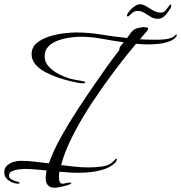

<svg xmlns="http://www.w3.org/2000/svg" viewBox="-53 -761 848 899"><path d="M204 118Q161 118 161 73Q161 64 162.5 55Q164 46 165 37Q140 35 113.5 32.5Q87 30 61 30Q52 30 35 32Q18 34 3.5 40.5Q-11 47 -11 61Q-11 73 1.5 79.5Q14 86 26.5 89Q39 92 39 96Q39 98 36.5 98.5Q34 99 32 99Q10 99 -11.5 84.5Q-33 70 -33 46Q-33 26 -20.5 14.5Q-8 3 9.5 -2.5Q27 -8 43 -8Q76 -8 109.5 -4Q143 0 176 4Q197 -56 233.5 -121Q270 -186 311.5 -249.5Q353 -313 389 -365Q417 -406 446 -446.5Q475 -487 506 -527Q505 -537 512.5 -546.5Q520 -556 526 -563Q476 -570 425 -579.5Q374 -589 323 -589Q303 -589 274.5 -585Q246 -581 219 -571.5Q192 -562 174 -544Q156 -526 156 -498Q156 -470 175.5 -449Q195 -428 222.5 -414Q250 -400 274 -393Q290 -389 305.5 -386Q321 -383 337 -381Q339 -380 342.5 -379Q346 -378 346 -375Q346 -372 341.5 -371.5Q337 -371 335 -371H327Q308 -374 279 -380.5Q250 -387 218 -398Q186 -409 158 -424Q130 -439 112.5 -460Q95 -481 95 -507Q95 -539 118.5 -559Q142 -579 177 -590Q212 -601 246.5 -605Q281 -609 303 -609Q362 -609 422.5 -599Q483 -589 542 -583Q548 -591 555 -601Q562 -611 569 -618Q577 -626 594 -630Q611 -634 621 -634Q625 -634 633 -632.5Q641 -631 641 -625Q641 -623 632.5 -612.5Q624 -602 614.5 -591.5Q605 -581 602 -577Q619 -576 636.5 -575.5Q654 -575 671 -575Q683 -575 701 -575.5Q719 -576 736.5 -580Q754 -584 763 -592Q768 -599 773 -599Q775 -599 775 -596Q775 -595 774 -593Q773 -591 772 -589Q760 -574 736.5 -566Q713 -558 687.5 -555.5Q662 -553 644 -553Q614 -553 584 -556Q539 -503 486 -433Q433 -363 381.5 -285.5Q330 -208 290.5 -131.5Q251 -55 233 12Q265 16 298 19.5Q331 23 364 23Q391 23 425.5 18.5Q460 14 479 -7Q481 -9 485 -13.5Q489 -18 492 -18Q494 -18 494 -15Q494 -10 490.5 -4.5Q487 1 483 4Q463 22 434 31.5Q405 41 374 44.5Q343 48 316 48Q294 48 271 46.5Q248 45 225 43Q224 50 223.5 56.5Q223 63 223 70Q223 79 226 89Q229 99 240 99Q248 99 256.5 96.5Q265 94 274 94Q275 94 278 94Q281 94 281 96Q281 100 264.5 105.5Q248 111 229.5 114.5Q211 118 204 118ZM685 -673Q668 -673 652.5 -682.5Q637 -692 622.5 -701Q608 -710 592 -710Q577 -710 567 -701Q557 -692 549 -685Q547 -684 545 -684Q541 -684 541 -689Q541 -693 545 -697Q547 -703 556.5 -713.5Q566 -724 578.5 -732.5Q591 -741 603 -741Q617 -741 632.5 -731Q648 -721 665 -711.5Q682 -702 701 -702Q715 -702 724 -714.5Q733 -727 739 -734Q744 -740 747 -740Q749 -740 749 -735Q749 -733 748 -729Q747 -725 745 -722Q741 -716 733.5 -704.5Q726 -693 714 -683Q702 -673 685 -673Z"/></svg>

Font: Bonheur Royale
Style: Regular
Weight: 400
Designer: Robert E. Leuschke
Foundry: Robert E. Leuschke
Version: Version 1.010; ttfautohint (v1.8.3)